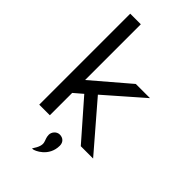

<svg xmlns="http://www.w3.org/2000/svg" viewBox="-299 -865 1167 1167"><g transform="rotate(45 285.0 -281.5)"><path d="M78 0H169V-192L225 -240L435 0H541L287 -295L526 -504H404L169 -303V-782H78ZM235 219H242C255 219 343 183 343 88C343 58 323 40 295 40C268 40 248 65 248 88C248 137 288 140 235 219Z"/></g></svg>

Font: Hibana 45 SubMedium
Style: Regular
Weight: 500
Width: 6
Designer: pygmalion
Foundry: ybstudio
Version: Version 2021.007;FEAKit 1.0